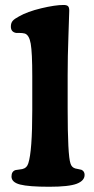

<svg xmlns="http://www.w3.org/2000/svg" viewBox="-20 -730 372 758"><path d="M107.4 -295.4V-428.7Q107.4 -522.5 101.3 -557.4Q95.2 -592.3 77.6 -597.7Q67.9 -600.1 57.6 -599.9Q47.4 -599.6 43 -600.1Q22.9 -604 22.9 -625Q22.9 -639.2 30 -647.5Q37.1 -655.8 54.7 -665Q87.9 -684.1 142.8 -697.3Q197.8 -710.4 231 -710.4Q243.2 -710.4 248.3 -705.8Q253.4 -701.2 253.4 -688Q253.4 -672.4 250.2 -589.4Q247.1 -506.3 247.1 -432.6V-301.8Q247.1 -115.7 258.3 -84.5Q262.7 -69.3 277.3 -64.9Q281.7 -63.5 289.8 -62.3Q297.9 -61 301.8 -59.6Q314 -53.7 314 -39.6Q314 -16.6 283 -4.6Q252 7.3 174.8 7.3Q93.3 7.3 59.3 -1.5Q25.4 -10.3 25.4 -33.2Q25.4 -53.7 41.5 -58.6Q45.4 -59.6 54.7 -60.5Q64 -61.5 67.9 -62.5Q85.9 -66.4 91.8 -85.4Q107.4 -133.3 107.4 -295.4Z"/></svg>

Font: Cooper*
Style: Bold
Weight: 700
Designer: Owen Earl
Foundry: indestructible type*
Version: Version 0.001